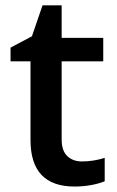

<svg xmlns="http://www.w3.org/2000/svg" viewBox="-20 -680 433 710"><path d="M283.2 -83Q325.2 -83 367.2 -96.2V-9.8Q348.1 -1.5 318.1 4.2Q288.1 9.8 255.9 9.8Q92.8 9.8 92.8 -162.1V-453.1H19V-503.9L98.1 -545.9L137.2 -660.2H208V-540H361.8V-453.1H208V-164.1Q208 -122.6 228.8 -102.8Q249.5 -83 283.2 -83Z"/></svg>

Font: f4_46533          
Style: Regular
Weight: 600
Foundry: Ascender Corporation
Version: Version 1.10